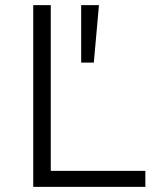

<svg xmlns="http://www.w3.org/2000/svg" viewBox="-20 -725 613 745"><path d="M109 0V-705H177V-62H544V0ZM295 -482V-705H364L344 -482Z"/></svg>

Font: Nunito Sans 8pt Light
Style: Regular
Weight: 300
Version: Version 3.101;gftools[0.9.27]